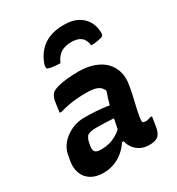

<svg xmlns="http://www.w3.org/2000/svg" viewBox="-193 -935 986 1067"><g transform="rotate(-30 300.0 -401.5)"><path d="M524 -338Q520 -312 515 -289.5Q510 -267 505 -246.5Q500 -226 495.5 -205.5Q491 -185 487 -162Q485 -151 484.5 -142.5Q484 -134 486 -126Q490 -124 495 -122.5Q500 -121 506 -121Q513 -121 520.5 -123Q528 -125 535 -128H548Q546 -111 543 -94.5Q540 -78 537 -59Q534 -42 527 -29Q520 -16 511 -10Q502 -3 487.5 0Q473 3 457 3Q426 3 403 -8.5Q380 -20 364.5 -39.5Q349 -59 343 -83.5Q337 -108 341 -133Q348 -165 354 -196Q360 -227 366 -257Q370 -277 375 -296.5Q380 -316 386 -335.5Q392 -355 400 -377Q394 -394 381 -404.5Q368 -415 347.5 -419.5Q327 -424 298 -424Q264 -424 235 -421.5Q206 -419 180 -414Q154 -409 126 -401H114Q116 -419 118.5 -437.5Q121 -456 124 -475Q127 -487 132.5 -498.5Q138 -510 146 -517Q157 -526 181 -533Q205 -540 240.5 -544Q276 -548 317 -548Q373 -548 416 -532.5Q459 -517 486 -489Q513 -461 523 -422.5Q533 -384 524 -338ZM168 -153Q165 -132 174 -120.5Q183 -109 214 -109Q240 -109 265 -115.5Q290 -122 313.5 -136Q337 -150 360 -172L359 -86L332 -87Q315 -60 289.5 -38Q264 -16 231 -3Q198 10 159 10Q111 10 79.5 -10Q48 -30 35.5 -64.5Q23 -99 31 -143L37 -174Q41 -202 57 -226.5Q73 -251 97.5 -269.5Q122 -288 152.5 -299Q183 -310 218 -310Q259 -310 294.5 -307.5Q330 -305 358 -301Q386 -297 404 -291Q412 -289 415 -277.5Q418 -266 417.5 -250.5Q417 -235 414 -218Q386 -222 358 -224Q330 -226 302 -227Q274 -228 246 -228Q228 -228 214 -225Q200 -222 189 -215Q183 -207 178.5 -196.5Q174 -186 172 -174ZM364 -710Q325 -709 299 -693.5Q273 -678 255 -638Q235 -638 217 -640Q199 -642 182 -647Q174 -649 172.5 -656.5Q171 -664 175 -678Q191 -723 218.5 -753Q246 -783 285 -798Q324 -813 371 -813H382Q429 -813 463 -795.5Q497 -778 516 -747Q535 -716 536 -676Q537 -664 533.5 -657Q530 -650 520 -647Q504 -643 488 -640.5Q472 -638 453 -638Q448 -676 426.5 -693Q405 -710 364 -710Z"/></g></svg>

Font: Rec Mono Semicasual
Style: Bold Italic
Weight: 700
Italic angle: -10°
Version: Version 1.085; ttfautohint (v1.8.4.7-5d5b)